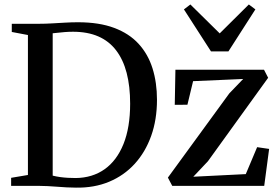

<svg xmlns="http://www.w3.org/2000/svg" viewBox="-20 -852 1278 880"><path d="M327.5 8Q308 8 285.8 6.8Q263.5 5.5 241.2 3.8Q219 2 198.5 1Q178 0 162 0H31V-37L108 -50V-691.5L34 -705.5V-743H160Q188.5 -743 218.2 -744.8Q248 -746.5 278 -748.2Q308 -750 337.5 -750Q434.5 -750 503.2 -724.2Q572 -698.5 615.2 -651.2Q658.5 -604 679 -538.8Q699.5 -473.5 699.5 -394.5Q699.5 -304 673 -229.5Q646.5 -155 597.5 -101.2Q548.5 -47.5 480.2 -19Q412 9.5 327.5 8ZM327.5 -36Q403.5 -37 459.2 -76.2Q515 -115.5 545.8 -191.5Q576.5 -267.5 576.5 -377Q576.5 -456.5 560.5 -517.8Q544.5 -579 512.2 -621.2Q480 -663.5 430.8 -685Q381.5 -706.5 314.5 -706.5Q295 -706.5 276.8 -705Q258.5 -703.5 244.2 -701.8Q230 -700 221.5 -699.5V-47Q237.5 -43 255.2 -40.5Q273 -38 291.5 -37Q310 -36 327.5 -36ZM1094.5 -490 865 -480 839 -372 781 -371.5 784 -532.5H1190L1209 -495.5L933 -113L866 -42L1106.5 -54L1158.5 -177.5L1213.5 -169.5L1191 0H769.5L749.5 -38L1031 -424ZM947 -616.5 823 -809 852.5 -831.5 987 -699 1120.5 -831.5 1150.5 -809 1027 -616.5Z"/></svg>

Font: Merriweather 72pt Medium
Style: Regular
Weight: 500
Version: Version 2.100